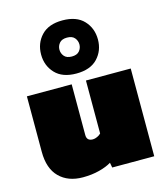

<svg xmlns="http://www.w3.org/2000/svg" viewBox="-120 -901 866 1002"><g transform="rotate(-15 313.0 -399.5)"><path d="M311 -522Q236 -522 197 -563.5Q158 -605 158 -665Q158 -726 197 -767.5Q236 -809 311 -809Q387 -809 426 -767.5Q465 -726 465 -665Q465 -605 426 -563.5Q387 -522 311 -522ZM311 -614Q339 -614 352 -629.5Q365 -645 365 -665Q365 -685 352 -700.5Q339 -716 311 -716Q283 -716 270 -700.5Q257 -685 257 -665Q257 -645 270 -629.5Q283 -614 311 -614ZM204 10Q124 10 77 -37Q30 -84 30 -174V-474H272V-200Q272 -168 305 -168Q316 -168 329 -174Q342 -180 349 -188V-474H591V0H364L359 -27Q333 -11 292.5 -0.5Q252 10 204 10Z"/></g></svg>

Font: Boz Display
Style: Regular
Weight: 900
Version: Version 2.000; ttfautohint (v1.8.3)